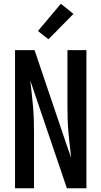

<svg xmlns="http://www.w3.org/2000/svg" viewBox="-20 -1002 540 1022"><path d="M60 0V-735H164L323 -265L359 -161Q355 -196 351 -231Q347 -266 344 -301Q341 -336 340 -371Q339 -406 339 -441V-735H440V0H336L141 -574Q145 -539 149 -504Q153 -469 156 -434Q159 -399 160 -364Q161 -329 161 -294V0ZM238 -793 182 -837 304 -982 371 -928Z"/></svg>

Font: Iosevka Term Semibold
Style: Regular
Weight: 600
Monospace: yes
Designer: Belleve Invis
Foundry: Belleve Invis
Version: Version 31.4.0